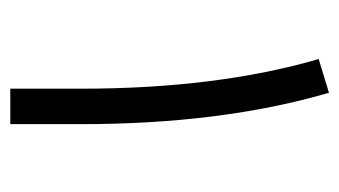

<svg xmlns="http://www.w3.org/2000/svg" viewBox="-163 -498 659 373"><g transform="rotate(90 166.5 -311.5)"><path d="M221.2 -2H152.3V-139.2Q152.3 -402.8 94.7 -601.1L160.2 -621.1Q221.2 -412.6 221.2 -138.7Z"/></g></svg>

Font: Shabnam Light WOL
Style: Light-WOL
Weight: 300
Foundry: DejaVu fonts team - Redesigned by Saber Rastikerdar - Based on Vazir font
Version: Version 5.0.0